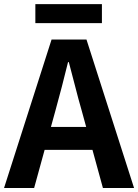

<svg xmlns="http://www.w3.org/2000/svg" viewBox="-24 -938 689 958"><path d="M-3.8 0 233.3 -740.8H407.5L644.9 0H489.5L383.7 -385.9Q366.9 -444.1 351.2 -506.3Q335.5 -568.5 319.4 -627.9H315.4Q300.9 -567.7 284.7 -505.9Q268.5 -444.1 252.5 -385.9L146.3 0ZM143.3 -190.1V-304.8H495.4V-190.1ZM152.4 -822.6V-917.5H484.5V-822.6Z"/></svg>

Font: Noto Sans TC
Style: Regular
Weight: 100
Designer: Ryoko NISHIZUKA 西塚涼子 (kana, bopomofo & ideographs); Paul D. Hunt (Latin, Greek & Cyrillic); Sandoll Communications 산돌커뮤니
Foundry: Adobe
Version: Version 2.004;hotconv 1.0.118;makeotfexe 2.5.65603